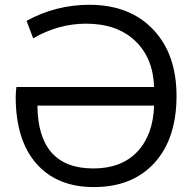

<svg xmlns="http://www.w3.org/2000/svg" viewBox="-20 -762 785 794"><path d="M617.2 -402.3Q613.3 -522.5 538.6 -593.3Q463.9 -664.1 335.9 -664.1Q221.7 -664.1 117.2 -603.5L89.8 -675.8Q210.9 -742.2 349.6 -742.2Q515.6 -742.2 612.8 -640.6Q710 -539.1 710 -365.2Q710 -188.5 618.7 -88.4Q527.3 11.7 368.2 11.7Q215.8 11.7 130.4 -85.4Q44.9 -182.6 44.9 -362.3Q44.9 -377.9 47.9 -402.3ZM617.2 -325.2H134.8Q135.7 -196.3 193.4 -130.9Q251 -65.4 366.2 -65.4Q482.4 -65.4 547.9 -134.8Q613.3 -204.1 617.2 -325.2Z"/></svg>

Font: irohakakuC Regular
Style: Regular
Weight: 400
Designer: [Source Han Sans]
Ryoko NISHIZUKA Ë•øÂ°öÊ∂ºÂ≠ê (kana & ideographs); Paul D. Hunt (Latin, Greek & Cyrillic); Wenlong ZHAN
Version: Version 1.001.20160904